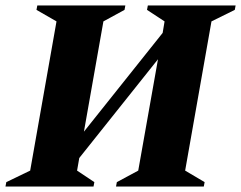

<svg xmlns="http://www.w3.org/2000/svg" viewBox="-50 -680 879 700"><path d="M-30 0 -27 -16 60 -58 156 -602 83 -644 86 -660H407L404 -644L327 -602L256 -200L543 -560L550 -602L486 -644L489 -660H809L806 -644L721 -602L625 -58L696 -16L693 0H373L376 -16L454 -58L526 -464L239 -104L231 -58L294 -16L291 0Z"/></svg>

Font: Spectral SC ExtraBold
Style: Italic
Weight: 800
Italic angle: -10°
Designer: Jean-Baptiste Levee
Foundry: Production Type
Version: Version 2.001